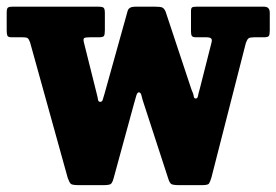

<svg xmlns="http://www.w3.org/2000/svg" viewBox="-22 -540 826 574"><path d="M291 -261.5 359.5 -507Q363 -520 382 -520H442Q456.5 -520 462.5 -517.8Q468.5 -515.5 473 -505.5L550 -273.5Q556.5 -259 557.2 -252.2Q558 -245.5 563 -245.5Q568.5 -245.5 569.8 -252.8Q571 -260 575 -273.5L610 -411.5Q613 -422 609 -425.2Q605 -428.5 595.5 -428.5H565Q554.5 -428.5 551.8 -432.2Q549 -436 549 -445.5V-506.5Q549 -515.5 552.2 -517.8Q555.5 -520 565 -520H767.5Q784.5 -520 784.5 -502V-449Q784.5 -436.5 781.8 -432.5Q779 -428.5 766.5 -428.5H737Q725.5 -428.5 721.2 -425.5Q717 -422.5 713 -411.5L610 -9Q606 4 602.8 8.8Q599.5 13.5 582 13.5H514.5Q495.5 13.5 490.2 10.2Q485 7 481 -6L408.5 -228.5Q403.5 -243 401.2 -253.5Q399 -264 393 -264Q388.5 -264 385.5 -254.2Q382.5 -244.5 379 -231.5L317.5 -6.5Q314 6 309.5 9.8Q305 13.5 286.5 13.5H214Q194.5 13.5 190 9.8Q185.5 6 180.5 -8L68 -413Q64.5 -422.5 61.2 -425.5Q58 -428.5 44.5 -428.5H13Q2 -428.5 0 -433.5Q-2 -438.5 -2 -449V-501.5Q-2 -513.5 1.2 -516.8Q4.5 -520 15.5 -520H272Q284 -520 287.8 -516.8Q291.5 -513.5 291.5 -500.5V-450Q291.5 -436.5 288.8 -432.5Q286 -428.5 273 -428.5H246Q233 -428.5 229.8 -426.2Q226.5 -424 228.5 -414.5L267 -260.5Q270 -249 271 -242.2Q272 -235.5 277.5 -235.5Q283.5 -235.5 285.2 -242Q287 -248.5 291 -261.5Z"/></svg>

Font: Besley* Narrow Heavy
Style: Regular
Weight: 800
Width: 4
Designer: Owen Earl
Foundry: indestructible type*
Version: Version 3.000; ttfautohint (v1.8.3)